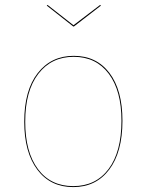

<svg xmlns="http://www.w3.org/2000/svg" viewBox="-20 -755 599 784"><path d="M480 -262Q480 -134 426 -62.5Q372 9 279 9Q186 9 132.5 -62Q79 -133 79 -258Q79 -386 134 -456.5Q189 -527 281 -527Q374 -527 427 -457Q480 -387 480 -262ZM83 -258Q83 -134 135 -64.5Q187 5 279 5Q371 5 423.5 -65Q476 -135 476 -262Q476 -385 424 -454Q372 -523 281 -523Q190 -523 136.5 -453.5Q83 -384 83 -258ZM392 -732 282 -647H279L171 -732L174 -735L280 -652L389 -735Z"/></svg>

Font: FiraGO Four
Style: Regular
Weight: 100
Designer: bBox Type
Foundry: bBox Type GmbH
Version: Version 1.001